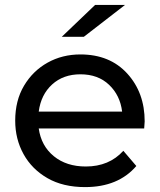

<svg xmlns="http://www.w3.org/2000/svg" viewBox="-20 -757 652 783"><path d="M327 6Q237 6 173.5 -30.5Q110 -67 76 -128.5Q42 -190 42 -265Q42 -347 78 -407.5Q114 -468 174 -501.5Q234 -535 308 -535Q428 -535 499 -457Q570 -379 570 -262L568 -233H138Q148 -162 199.5 -120Q251 -78 330 -78Q425 -78 483 -142L536 -80Q462 6 327 6ZM478 -302Q470 -368 425 -411Q380 -454 308 -454Q238 -454 192.5 -412.5Q147 -371 138 -302ZM322 -607H232L368 -737H490Z"/></svg>

Font: Argentum Novus
Style: Regular
Weight: 400
Designer: Julieta Ulanovsky
Foundry: Julieta Ulanovsky
Version: Version 7.20;July 27, 2021;FontCreator 13.0.0.2683 64-bit